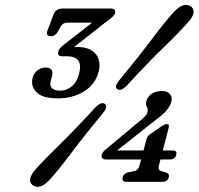

<svg xmlns="http://www.w3.org/2000/svg" viewBox="-20 -735 803 776"><path d="M571.5 -170Q575.5 -185 587 -193L633 -224.5Q645.5 -233.5 654 -233.5Q666 -233.5 662 -219.5L638 -127H677Q697 -127 692.5 -109.5Q687.5 -90.5 666.5 -90.5H628.5L622 -65Q617 -47 633 -43L650 -38.5Q665.5 -33 662.5 -19Q657 0 635.5 0H493Q470.5 0 476 -19Q480 -34.5 498.5 -38.5L521 -43Q538.5 -46.5 543.5 -65L550.5 -90.5H409Q386.5 -90.5 391.5 -111Q393 -116 398 -122.5Q403 -129 414.5 -137L543 -244.5Q571.5 -265.5 575.5 -280.5Q579 -294 573.5 -303Q568 -312 572 -327.5Q576.5 -344.5 592.8 -355.8Q609 -367 635.5 -367Q656 -367 666.8 -355Q677.5 -343 672 -322.5Q668 -307.5 655.8 -291.8Q643.5 -276 611.5 -252L453.5 -127H560ZM492 -388.5Q467.5 -364.5 453.5 -375Q441 -384.5 462.5 -411Q542 -507.5 595.2 -578.5Q648.5 -649.5 683 -687Q723.5 -729.5 752 -708.5Q765.5 -698 761.8 -681Q758 -664 739.5 -644.5Q707 -607 642 -544Q577 -481 492 -388.5ZM365.5 -301Q390 -325.5 404 -315Q417.5 -304.5 396 -278Q320 -186 267 -115.2Q214 -44.5 181 -9Q141 34.5 112 13Q98.5 3 102.5 -14.2Q106.5 -31.5 124.5 -51.5Q156 -87 220.5 -150Q285 -213 365.5 -301ZM378 -443Q365.5 -394.5 320.2 -366Q275 -337.5 213 -337.5Q152 -337.5 127.5 -362Q103 -386.5 112 -421.5Q117 -439.5 131.5 -450.8Q146 -462 163.5 -462Q199.5 -462 190 -426.5L184.5 -405Q180.5 -389.5 190 -379Q199.5 -368.5 224 -368.5Q249 -368.5 270 -386Q291 -403.5 299.5 -436.5Q318.5 -507.5 251 -507.5H232Q210.5 -507.5 215.5 -526.5Q219 -540 237.5 -554L352.5 -643.5H253Q232.5 -643.5 223.5 -625L214.5 -608.5Q203.5 -588.5 186 -588.5Q163.5 -588.5 172 -612L196.5 -676.5Q205 -700.5 233 -700.5H426.5Q449.5 -700.5 445 -681.5Q442.5 -674 435.2 -667.2Q428 -660.5 415 -651.5L279 -544.5Q285.5 -545 292.5 -545Q345 -545 367.5 -516.2Q390 -487.5 378 -443Z"/></svg>

Font: Fraunces 72pt S100
Style: Italic
Weight: 400
Italic angle: -16°
Version: Version 1.000; ttfautohint (v1.8.3)